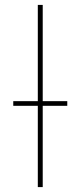

<svg xmlns="http://www.w3.org/2000/svg" viewBox="-20 -762 329 782"><path d="M134 0V-742H154V0ZM34 -331V-350H254V-331Z"/></svg>

Font: Montserrat Thin
Style: Regular
Weight: 100
Designer: Julieta Ulanovsky
Foundry: Julieta Ulanovsky
Version: Version 9.000